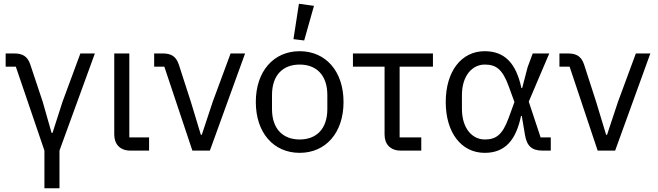

<svg xmlns="http://www.w3.org/2000/svg" viewBox="-20 -800 3493 1020"><path d="M216 200H296V0L484 -516H407L312 -259L259 -94H254L207 -259L141 -457C126 -502 99 -516 55 -516H10V-446H64L216 0Z M772 -70H667V-516H587V-85C587 -35 617 0 672 0H772Z M1095 0 1282 -516H1205L1110 -259L1052 -84H1047L994 -259L930 -457C915 -502 888 -516 844 -516H799V-446H853L1002 0Z M1648 -769 1568 -780 1539 -592 1596 -585ZM1572 12C1710 12 1805 -94 1805 -258C1805 -422 1710 -528 1572 -528C1434 -528 1339 -422 1339 -258C1339 -94 1434 12 1572 12ZM1572 -59C1486 -59 1425 -112 1425 -221V-295C1425 -404 1486 -457 1572 -457C1658 -457 1719 -404 1719 -295V-221C1719 -112 1658 -59 1572 -59Z M2218 0V-70H2103V-446H2280V-516H1855V-446H2023V-85C2023 -35 2053 0 2108 0Z M2906 -70H2852L2789 -260L2898 -516H2810L2783 -443L2754 -332H2750C2722 -464 2661 -528 2555 -528C2431 -528 2348 -421 2348 -258C2348 -95 2431 12 2555 12C2663 12 2721 -55 2748 -184H2752L2769 -83C2779 -23 2807 0 2861 0H2906ZM2555 -59C2492 -59 2434 -114 2434 -222V-294C2434 -402 2492 -457 2555 -457C2615 -457 2649 -433 2682 -343L2713 -258L2682 -173C2649 -83 2615 -59 2555 -59Z M3248 0 3435 -516H3358L3263 -259L3205 -84H3200L3147 -259L3083 -457C3068 -502 3041 -516 2997 -516H2952V-446H3006L3155 0Z"/></svg>

Font: LVC Sans
Style: Regular
Weight: 400
Designer: Mike Abbink, Paul van der Laan, Pieter van Rosmalen
Foundry: Bold Monday
Version: Version 3.0